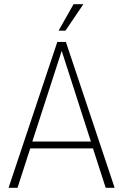

<svg xmlns="http://www.w3.org/2000/svg" viewBox="-20 -901 591 921"><path d="M426 -189H125L64 0H21L255 -700H296L530 0H487ZM416 -222 276 -657 135 -222ZM333 -881H380L294 -754H261Z"/></svg>

Font: Sarabun Thin
Style: Regular
Weight: 250
Designer: Suppakit Chalermlarp | Katatrad Co.,Ltd.
Foundry: Cadson Demak Co.,Ltd.
Version: Version 1.000; ttfautohint (v1.6)